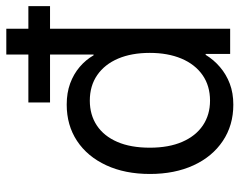

<svg xmlns="http://www.w3.org/2000/svg" viewBox="-97 -671 778 624"><g transform="rotate(-90 292.0 -359.0)"><path d="M263.7 10.3Q196.8 10.3 145.8 -23.9Q94.7 -58.1 66.7 -119.1Q38.6 -180.2 38.6 -260.7Q38.6 -341.8 66.9 -402.8Q95.2 -463.9 146 -497.6Q196.8 -531.2 264.2 -531.2Q302.2 -531.2 332.8 -520Q363.3 -508.8 386.5 -489Q409.7 -469.2 424.3 -443.8H426.8V-727.5H510.7V0H428.7V-79.6H425.8Q409.7 -53.2 386 -33Q362.3 -12.7 332 -1.2Q301.8 10.3 263.7 10.3ZM276.9 -65.4Q325.2 -65.4 360.1 -89.8Q395 -114.3 413.6 -158.4Q432.1 -202.6 432.1 -261.2Q432.1 -320.3 413.6 -364Q395 -407.7 360.1 -431.9Q325.2 -456.1 276.9 -456.1Q230.5 -456.1 196 -433.1Q161.6 -410.2 142.8 -366.7Q124 -323.2 124 -261.2Q124 -199.2 143.1 -155.5Q162.1 -111.8 196.5 -88.6Q231 -65.4 276.9 -65.4ZM271 -585.4V-655.8H584V-585.4Z"/></g></svg>

Font: Inter 28pt
Style: Regular
Weight: 400
Designer: Rasmus Andersson
Foundry: rsms
Version: Version 4.001;git-66647c0bb